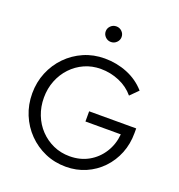

<svg xmlns="http://www.w3.org/2000/svg" viewBox="-162 -1059 1122 1204"><g transform="rotate(20 399.5 -457.0)"><path d="M410 11Q335.2 11 271.1 -17Q207 -45 158.5 -94.5Q110.1 -144 83 -209.5Q56 -275 56 -350Q56 -425 83 -490.5Q110.1 -556 158.5 -605.5Q207 -655 271.1 -683Q335.2 -711 410 -711Q490 -711 561.5 -682Q633 -653 683 -596L631 -544Q592 -591 533 -616Q474 -641 409.5 -641Q350.7 -641 300.7 -618.6Q250.7 -596.2 213.4 -556.6Q176 -517 155 -464.2Q134 -411.3 134 -350.2Q134 -289 154.8 -236Q175.5 -183 213.3 -143.5Q251 -104 301 -81.5Q351.1 -59 410 -59Q480.4 -59 535.7 -90Q591 -121 625.5 -175.5Q660 -230 666 -298H430V-366H744V-335Q744 -262 719 -199.5Q694 -137 648.5 -89.5Q603 -42 542 -15.5Q481 11 410 11ZM408.9 -821Q387 -821 371.5 -836.5Q356 -852 356 -873Q356 -894.5 371.6 -909.7Q387.2 -925 409.1 -925Q431 -925 446.5 -909.7Q462 -894.5 462 -873Q462 -852 446.4 -836.5Q430.8 -821 408.9 -821Z"/></g></svg>

Font: Red Hat Text VF
Style: Regular
Weight: 300
Designer: Pentagram, MCKL
Foundry: Pentagram, MCKL
Version: Version 1.023